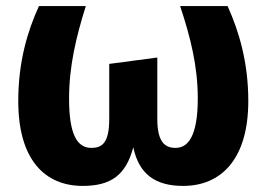

<svg xmlns="http://www.w3.org/2000/svg" viewBox="-20 -593 876 631"><path d="M728 -573H572C606 -471 630 -375 630 -270C630 -145 598 -107 557 -107C522 -107 497 -126 497 -202V-404L339 -383V-202C339 -121 314 -107 280 -107C233 -107 207 -152 207 -269C207 -375 230 -471 262 -573H108C70 -490 40 -389 40 -261C40 -66 129 18 252 18C345 18 394 -18 418 -109C437 -19 492 18 582 18C705 18 796 -68 796 -261C796 -389 765 -491 728 -573Z"/></svg>

Font: Glow Sans SC Normal ExtraBold
Style: Regular
Weight: 800
Designer: Ryoko NISHIZUKA (kana, bopomofo & ideographs); Paul D. Hunt (Latin, Greek & Cyrillic); Sandoll Communications, Soo-young
Version: Version 0.93